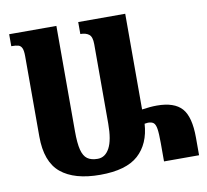

<svg xmlns="http://www.w3.org/2000/svg" viewBox="-80 -802 973 901"><g transform="rotate(-10 406.5 -352.0)"><path d="M799 -84V0H632V-87Q632 -133 628.5 -155Q625 -177 616 -184.5Q607 -192 589 -192L573 -190Q567 -95 509 -42.5Q451 10 327 10Q204 10 140 -43Q76 -96 76 -217V-599Q76 -626 70.5 -638Q65 -650 54 -653.5Q43 -657 20 -657V-714H245V-212Q245 -155 253 -123.5Q261 -92 279 -79Q297 -66 328 -66Q364 -66 384.5 -104Q405 -142 405 -220V-599Q405 -634 390 -645.5Q375 -657 349 -657V-714H573V-258Q613 -264 644 -264Q727 -264 763 -223.5Q799 -183 799 -84Z"/></g></svg>

Font: Noto Serif Armenian Black Cond
Style: Regular
Weight: 900
Width: 3
Designer: Monotype Design team
Foundry: Monotype Imaging Inc.
Version: Version 1.000